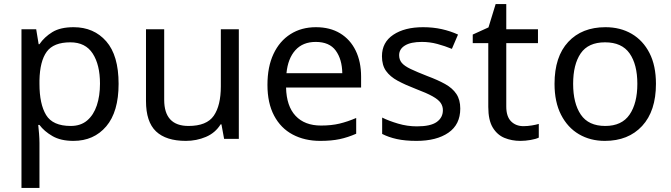

<svg xmlns="http://www.w3.org/2000/svg" viewBox="-20 -679 3282 939"><path d="M340 -546Q439 -546 499.5 -477Q560 -408 560 -269Q560 -132 499.5 -61Q439 10 339 10Q277 10 236.5 -13.5Q196 -37 173 -68H167Q169 -51 171 -25Q173 1 173 20V240H85V-536H157L169 -463H173Q197 -498 236 -522Q275 -546 340 -546ZM324 -472Q242 -472 208.5 -426Q175 -380 173 -286V-269Q173 -170 205.5 -116.5Q238 -63 326 -63Q375 -63 406.5 -90Q438 -117 453.5 -163.5Q469 -210 469 -270Q469 -362 433.5 -417Q398 -472 324 -472Z M1148 -536V0H1076L1063 -71H1059Q1033 -29 987 -9.5Q941 10 889 10Q792 10 743 -36.5Q694 -83 694 -185V-536H783V-191Q783 -63 902 -63Q991 -63 1025.5 -113Q1060 -163 1060 -257V-536Z M1525 -546Q1594 -546 1643.5 -516Q1693 -486 1719.5 -431.5Q1746 -377 1746 -304V-251H1379Q1381 -160 1425.5 -112.5Q1470 -65 1550 -65Q1601 -65 1640.5 -74.5Q1680 -84 1722 -102V-25Q1681 -7 1641 1.5Q1601 10 1546 10Q1470 10 1411.5 -21Q1353 -52 1320.5 -113.5Q1288 -175 1288 -264Q1288 -352 1317.5 -415Q1347 -478 1400.5 -512Q1454 -546 1525 -546ZM1524 -474Q1461 -474 1424.5 -433.5Q1388 -393 1381 -321H1654Q1653 -389 1622 -431.5Q1591 -474 1524 -474Z M2231 -148Q2231 -70 2173 -30Q2115 10 2017 10Q1961 10 1920.5 1Q1880 -8 1849 -24V-104Q1881 -88 1926.5 -74.5Q1972 -61 2019 -61Q2086 -61 2116 -82.5Q2146 -104 2146 -140Q2146 -160 2135 -176Q2124 -192 2095.5 -208Q2067 -224 2014 -244Q1962 -264 1925 -284Q1888 -304 1868 -332Q1848 -360 1848 -404Q1848 -472 1903.5 -509Q1959 -546 2049 -546Q2098 -546 2140.5 -536.5Q2183 -527 2220 -510L2190 -440Q2156 -454 2119 -464Q2082 -474 2043 -474Q1989 -474 1960.5 -456.5Q1932 -439 1932 -409Q1932 -387 1945 -371.5Q1958 -356 1988.5 -341.5Q2019 -327 2070 -307Q2121 -288 2157 -268Q2193 -248 2212 -219.5Q2231 -191 2231 -148Z M2540 -62Q2560 -62 2581 -65.5Q2602 -69 2615 -73V-6Q2601 1 2575 5.5Q2549 10 2525 10Q2483 10 2447.5 -4.5Q2412 -19 2390 -55Q2368 -91 2368 -156V-468H2292V-510L2369 -545L2404 -659H2456V-536H2611V-468H2456V-158Q2456 -109 2479.5 -85.5Q2503 -62 2540 -62Z M3188 -269Q3188 -136 3120.5 -63Q3053 10 2938 10Q2867 10 2811.5 -22.5Q2756 -55 2724 -117.5Q2692 -180 2692 -269Q2692 -402 2759 -474Q2826 -546 2941 -546Q3014 -546 3069.5 -513.5Q3125 -481 3156.5 -419.5Q3188 -358 3188 -269ZM2783 -269Q2783 -174 2820.5 -118.5Q2858 -63 2940 -63Q3021 -63 3059 -118.5Q3097 -174 3097 -269Q3097 -364 3059 -418Q3021 -472 2939 -472Q2857 -472 2820 -418Q2783 -364 2783 -269Z"/></svg>

Font: Noto Sans Limbu
Style: Regular
Weight: 400
Designer: Monotype Design Team
Foundry: Monotype Imaging Inc.
Version: Version 2.004; ttfautohint (v1.8.4.7-5d5b)